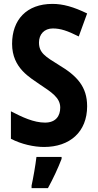

<svg xmlns="http://www.w3.org/2000/svg" viewBox="-20 -810 501 985"><path d="M427 -265C427 -365 375 -421 283 -476C212 -520 180 -539 180 -592C180 -634 207 -664 251 -664C291 -664 326 -652 384 -623L427 -741C357 -775 303 -790 249 -790C116 -790 42 -708 42 -585C42 -459 137 -411 184 -377C244 -337 289 -309 289 -258C289 -216 267 -181 211 -181C153 -181 94 -209 36 -239V-98C90 -70 154 -56 206 -56C338 -56 427 -133 427 -265ZM296 5V-5H167C162 38 150 106 142 142V155H226C253 106 278 52 296 5Z"/></svg>

Font: Noto Sans Malayalam UI Condensed
Style: Bold
Weight: 700
Width: 3
Designer: Jelle Bosma - Monotype Design Team
Foundry: Monotype Imaging Inc.
Version: Version 2.104